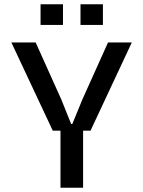

<svg xmlns="http://www.w3.org/2000/svg" viewBox="-20 -879 671 899"><path d="M227.1 -267.1 33.2 -680.2H147L267.1 -413.1L313 -298.8H318.8L365.2 -412.1L485.8 -680.2H597.2L403.8 -267.1H369.1V0H263.2V-267.1ZM169.9 -762.2V-858.9H274.9V-762.2ZM356.9 -762.2V-858.9H461.9V-762.2Z"/></svg>

Font: TASA Orbiter Text Medium
Style: Regular
Weight: 500
Designer: Weizhong Zhang
Version: Version 1.000;Glyphs 3.1.2 (3151)